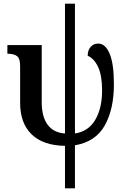

<svg xmlns="http://www.w3.org/2000/svg" viewBox="-20 -780 682 1040"><path d="M332 10Q213 8 151 -52.5Q89 -113 89 -223V-423Q89 -462 73.5 -475Q58 -488 24 -489H20V-536H206V-226Q206 -148 238 -104.5Q270 -61 332 -57V-760H386V-57Q459 -68 496 -131Q533 -194 533 -290Q533 -371 511.5 -417Q490 -463 455 -478Q455 -508 471 -526Q487 -544 512 -544Q551 -544 574 -489Q597 -434 597 -323Q597 -189 547.5 -100.5Q498 -12 386 7V240H332Z"/></svg>

Font: Noto Serif NarrowSemiBold
Style: Regular
Weight: 600
Width: 4
Designer: Monotype Design Team
Foundry: Monotype Imaging Inc.
Version: Version 1.001